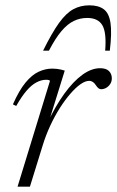

<svg xmlns="http://www.w3.org/2000/svg" viewBox="-20 -702 440 722"><path d="M168 -398Q166.5 -400 163.2 -401Q160 -402 153.5 -402Q135.5 -402 117 -392.2Q98.5 -382.5 79.8 -360.8Q61 -339 41 -303.5L28.5 -309.5Q52 -362.5 76 -391.5Q100 -420.5 125.2 -432.2Q150.5 -444 176.5 -444Q185.5 -444 194 -443Q202.5 -442 210 -440.2Q217.5 -438.5 223.5 -436.5L161 -235.5H156.5Q188 -303 222 -349.8Q256 -396.5 290 -421Q324 -445.5 356.5 -445.5Q379 -445.5 389.8 -434.8Q400.5 -424 400.5 -407.5Q400.5 -395.5 394.5 -386.2Q388.5 -377 379.5 -371.8Q370.5 -366.5 360 -366.5Q355 -366.5 350.2 -370.2Q345.5 -374 340.5 -381.5Q336 -389 329.5 -393.5Q323 -398 315.5 -398Q301 -398 283 -385.5Q265 -373 245 -350Q225 -327 205.5 -296.5Q186 -266 169 -229.5Q152 -193 140 -153.5L92.5 0H46ZM308 -634.5Q281 -634.5 257.5 -623.2Q234 -612 211.2 -585.2Q188.5 -558.5 164 -511.5H142Q175.5 -579 202 -615.8Q228.5 -652.5 255.5 -667.2Q282.5 -682 316 -682Q350.5 -682 370.2 -667.2Q390 -652.5 395.5 -615.8Q401 -579 393 -511.5H375.5Q381 -580 364.8 -607.2Q348.5 -634.5 308 -634.5Z"/></svg>

Font: Newsreader 24pt Light
Style: Italic
Weight: 300
Italic angle: -17°
Designer: Hugues Gentile
Foundry: Production Type
Version: Version 1.003